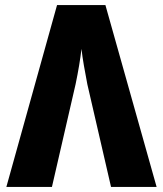

<svg xmlns="http://www.w3.org/2000/svg" viewBox="-20 -734 640 754"><path d="M184 0 277 -404Q293 -481 300 -542Q303 -514 309.5 -476.5Q316 -439 323 -403L416 0H595L394 -714H204L5 0Z"/></svg>

Font: Noto Sans Mono UI ExtraBold
Style: Regular
Weight: 800
Designer: Monotype Design team
Foundry: Monotype Imaging Inc.
Version: 1.000